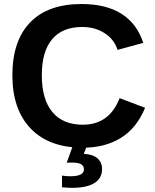

<svg xmlns="http://www.w3.org/2000/svg" viewBox="-20 -718 762 946"><path d="M388.2 -103.5Q518.6 -103.5 569.3 -234.4L694.8 -187Q654.3 -87.4 575.9 -38.8Q497.6 9.8 388.2 9.8Q222.2 9.8 131.6 -84.2Q41 -178.2 41 -347.2Q41 -516.6 128.4 -607.4Q215.8 -698.2 381.8 -698.2Q502.9 -698.2 579.1 -649.7Q655.3 -601.1 686 -506.8L559.1 -472.2Q543 -523.9 495.8 -554.4Q448.7 -585 384.8 -585Q287.1 -585 236.6 -524.4Q186 -463.9 186 -347.2Q186 -228.5 238 -166Q290 -103.5 388.2 -103.5ZM482.9 114.7Q482.9 160.6 444.8 184.1Q406.7 207.5 335 207.5Q313 207.5 285.6 204.6V147Q302.7 150.4 326.7 150.4Q393.6 150.4 393.6 116.7Q393.6 99.6 379.9 91.3Q366.2 83 334 83Q315.4 83 308.6 84L338.9 0H408.7L392.6 40Q438.5 42.5 460.7 62.5Q482.9 82.5 482.9 114.7Z"/></svg>

Font: TypoPRO Liberation Sans
Style: Bold
Weight: 700
Designer: Steve Matteson
Foundry: Ascender Corporation
Version: Version 2.00.1